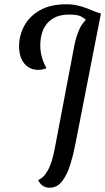

<svg xmlns="http://www.w3.org/2000/svg" viewBox="-20 -723 491 896"><path d="M211 153Q194 153 180 144Q166 135 158 117Q178 109 192 89.5Q206 70 215 46.5Q224 23 228.5 2.5Q233 -18 235 -27L328 -516Q336 -553 349.5 -584.5Q363 -616 387.5 -636Q412 -656 451 -660L332 -52Q323 -4 308.5 43.5Q294 91 270.5 122Q247 153 211 153ZM158 -397Q131 -397 111 -410.5Q91 -424 80 -448.5Q69 -473 69 -507Q69 -556 92.5 -601Q116 -646 165 -674.5Q214 -703 290 -703Q318 -703 342 -697.5Q366 -692 386 -684Q406 -676 422 -669.5Q438 -663 450 -660L380 -630L379 -632Q373 -638 357.5 -646.5Q342 -655 302 -655Q238 -655 203 -617Q168 -579 168 -511Q168 -483 175.5 -456Q183 -429 197 -405Q188 -401 178.5 -399Q169 -397 158 -397Z"/></svg>

Font: Sansita Swashed Light
Style: Regular
Weight: 300
Designer: Pablo Cosgaya
Foundry: Omnibus-Type
Version: Version 1.003